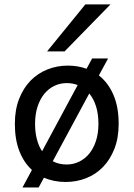

<svg xmlns="http://www.w3.org/2000/svg" viewBox="-20 -801 597 858"><path d="M136.7 -247.6Q136.7 -209.5 144.8 -179Q152.8 -148.4 168 -125L327.1 -420.9Q304.2 -429.7 278.3 -429.7Q248.5 -429.7 222.7 -417.2Q196.8 -404.8 177.7 -381.3Q158.7 -357.9 147.7 -324.2Q136.7 -290.5 136.7 -247.6ZM419.9 -247.6Q419.9 -291.5 409.2 -325.7Q398.4 -359.9 378.9 -383.3L215.8 -80.6Q242.7 -65.9 278.3 -65.9Q307.6 -65.9 333.5 -78.4Q359.4 -90.8 378.7 -114.3Q397.9 -137.7 408.9 -171.4Q419.9 -205.1 419.9 -247.6ZM462.9 -539.6 421.9 -463.9Q463.4 -431.6 486.8 -377.4Q510.3 -323.2 510.3 -247.6Q510.3 -184.6 491.2 -136Q472.2 -87.4 439.9 -54.4Q407.7 -21.5 364.7 -4.6Q321.8 12.2 273.4 12.2Q246.6 12.2 222.4 7.3Q198.2 2.4 176.3 -6.8L152.8 36.6H80.6L122.6 -41.5Q86.4 -74.7 66.4 -126.2Q46.4 -177.7 46.4 -247.6Q46.4 -310.5 65.4 -359.1Q84.5 -407.7 116.7 -440.7Q148.9 -473.6 191.9 -490.7Q234.9 -507.8 283.2 -507.8Q328.1 -507.8 366.7 -493.7L391.6 -539.6ZM473.6 -781.2 268.6 -571.3H190.4L361.3 -781.2Z"/></svg>

Font: Andika APac
Style: Regular
Weight: 400
Designer: Victor Gaultney, Annie Olsen, Julie Remington, Don Collingsworth, Eric Hays, Becca Hirsbrunner
Foundry: SIL International
Version: Version 5.000